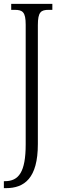

<svg xmlns="http://www.w3.org/2000/svg" viewBox="-20 -734 318 994"><path d="M0 240H11C106 240 176 189 176 12V-604C176 -672 192 -683 232 -683H251V-714H38V-683H56C97 -683 113 -672 113 -606V13C113 157 77 204 5 204H0Z"/></svg>

Font: Noto Serif Myanmar ExtraCondensed Light
Style: Regular
Weight: 300
Width: 2
Designer: Ben Mitchell and the Monotype Design Team
Foundry: Monotype Imaging Inc.
Version: Version 2.106